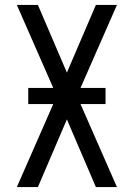

<svg xmlns="http://www.w3.org/2000/svg" viewBox="-20 -755 540 775"><path d="M48 0 195 -335H94V-400H195L48 -735H133L250 -462L367 -735H452L305 -400H406V-335H305L452 0H367L250 -273L133 0Z"/></svg>

Font: Iosevka www.saffi
Style: Regular
Weight: 400
Monospace: yes
Designer: Belleve Invis
Foundry: Belleve Invis
Version: Version 22.0.2; ttfautohint (v1.8.3)